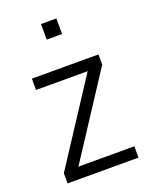

<svg xmlns="http://www.w3.org/2000/svg" viewBox="-133 -772 665 845"><g transform="rotate(-20 199.5 -349.5)"><path d="M367 -53V0H35V-48L287 -434H45V-487H357V-439L105 -53ZM237 -626H165V-699H237Z"/></g></svg>

Font: Inria Sans Light
Style: Regular
Weight: 300
Designer: Black Foundry Team
Foundry: Black Foundry
Version: Version 1.2; ttfautohint (v1.8.3)